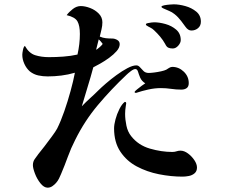

<svg xmlns="http://www.w3.org/2000/svg" viewBox="-20 -800 1040 887"><path d="M454 -598Q450 -603 445.5 -608.5Q441 -614 436 -618Q433 -606 430 -594Q427 -582 424 -570Q429 -572 441.5 -583Q454 -594 454 -598ZM852 -416Q852 -400 842.5 -393Q833 -386 818 -386Q794 -386 770.5 -389.5Q747 -393 723 -393Q695 -393 665.5 -386.5Q636 -380 609 -371Q608 -371 607.5 -371Q607 -371 607 -371Q602 -371 602 -375Q602 -378 612.5 -386.5Q623 -395 635 -404Q647 -413 651 -415Q634 -426 627.5 -441.5Q621 -457 617.5 -469Q614 -481 605 -481Q597 -481 584 -471Q571 -461 565 -455Q494 -388 432.5 -315Q371 -242 327 -153Q308 -116 293.5 -76Q279 -36 262 4Q258 14 252.5 25Q247 36 239 45Q232 53 222 60Q212 67 200 67Q183 67 167 47Q151 27 141.5 2Q132 -23 132 -37Q132 -53 140 -64.5Q148 -76 157 -88Q168 -101 185.5 -124Q203 -147 220 -170Q237 -193 244 -206Q261 -240 277 -286Q293 -332 306 -379.5Q319 -427 326 -464Q295 -455 263.5 -451Q232 -447 200 -447Q178 -447 157 -451.5Q136 -456 118 -470Q102 -484 92.5 -505Q83 -526 83 -547Q83 -554 86 -569Q89 -584 95 -588Q114 -554 142.5 -545Q171 -536 206 -536Q238 -536 272.5 -538.5Q307 -541 338 -548Q349 -597 349 -643Q349 -681 338 -701Q327 -721 288 -730Q299 -745 316.5 -758.5Q334 -772 353 -772Q373 -772 396.5 -763Q420 -754 436.5 -737Q453 -720 453 -697Q453 -681 449 -664.5Q445 -648 441 -631Q455 -625 469 -623.5Q483 -622 499 -622Q510 -622 521.5 -615.5Q533 -609 533 -596Q533 -580 519 -564Q505 -548 484.5 -533Q464 -518 443.5 -506.5Q423 -495 411 -489Q399 -444 385 -399Q371 -354 358 -309Q377 -329 396.5 -346.5Q416 -364 435 -383Q447 -395 469.5 -414.5Q492 -434 518 -453Q544 -472 568.5 -485Q593 -498 610 -498Q619 -498 626.5 -489.5Q634 -481 643 -472Q652 -463 667 -463Q676 -463 692 -465Q708 -467 724 -470.5Q740 -474 748 -478Q754 -482 761.5 -486.5Q769 -491 776 -491Q806 -491 829 -469Q852 -447 852 -416ZM890 -26Q890 -9 879 0.5Q868 10 852.5 13Q837 16 823 16Q770 16 714.5 5Q659 -6 612 -31Q565 -56 536 -99.5Q507 -143 507 -207Q507 -224 513.5 -248.5Q520 -273 531.5 -296Q543 -319 556 -329Q557 -329 557.5 -329Q558 -329 558 -329Q563 -329 563 -322Q563 -319 562 -316Q561 -313 561 -309Q558 -291 558 -274Q558 -248 564 -219.5Q570 -191 586 -171Q619 -129 672.5 -113.5Q726 -98 776 -98Q787 -98 795.5 -101Q804 -104 814 -104Q831 -104 848.5 -91Q866 -78 878 -60Q890 -42 890 -26ZM815 -615Q815 -602 803.5 -589Q792 -576 778 -576Q765 -576 757 -580Q749 -584 743 -597Q733 -615 720 -630.5Q707 -646 692 -660Q684 -668 674.5 -672.5Q665 -677 656 -683Q654 -685 654 -688Q654 -691 662 -693Q670 -695 679.5 -696Q689 -697 692 -697Q716 -697 744.5 -689Q773 -681 794 -663Q815 -645 815 -615ZM908 -700Q908 -681 895 -670Q882 -659 864 -659Q849 -659 837 -676Q825 -693 817 -703Q810 -712 802.5 -720Q795 -728 786 -735Q775 -744 761.5 -749.5Q748 -755 735 -761Q733 -762 729.5 -764Q726 -766 726 -769Q726 -773 738.5 -775.5Q751 -778 765 -779Q779 -780 783 -780Q807 -780 836 -772Q865 -764 886.5 -746.5Q908 -729 908 -700Z"/></svg>

Font: Kaisei HarunoUmi
Style: Bold
Weight: 700
Designer: Font-Kai, 金井和夫
Foundry: KAZUO KANAI
Version: Version 5.003